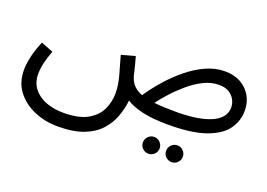

<svg xmlns="http://www.w3.org/2000/svg" viewBox="-90 -605 1486 1067"><g transform="rotate(20 653.0 -71.0)"><path d="M313 232Q238 232 173.5 204.5Q109 177 69.5 125.5Q30 74 30 1Q30 -35 40 -79Q50 -123 72 -176L144 -148Q128 -106 120 -71Q112 -36 112 -6Q112 45 139.5 80Q167 115 213.5 132.5Q260 150 316 150Q407 150 458.5 121Q510 92 531.5 46Q553 0 553 -49Q553 -98 538.5 -150.5Q524 -203 507 -262L588 -284Q604 -227 609.5 -201Q615 -175 621 -160Q640 -112 695 -92Q728 -141 771.5 -191Q815 -241 866 -282.5Q917 -324 972 -349Q1027 -374 1084 -374Q1139 -374 1178.5 -351.5Q1218 -329 1239.5 -291Q1261 -253 1261 -205Q1261 -146 1226.5 -96.5Q1192 -47 1110 -17Q1028 13 887 13Q791 13 730 -2Q669 -17 637 -39Q632 9 615 56.5Q598 104 562.5 144Q527 184 466.5 208Q406 232 313 232ZM1078 -292Q1033 -292 988.5 -270Q944 -248 903.5 -213.5Q863 -179 829.5 -142Q796 -105 774 -75Q801 -72 833.5 -70.5Q866 -69 905 -69Q1037 -69 1110.5 -101.5Q1184 -134 1184 -197Q1184 -219 1173 -240.5Q1162 -262 1139 -277Q1116 -292 1078 -292ZM976 202Q955 202 940.5 187.5Q926 173 926 153Q926 133 940.5 118Q955 103 976 103Q996 103 1010.5 118Q1025 133 1025 153Q1025 173 1010.5 187.5Q996 202 976 202ZM839 202Q818 202 803.5 187.5Q789 173 789 153Q789 133 803.5 118Q818 103 839 103Q859 103 873.5 118Q888 133 888 153Q888 173 873.5 187.5Q859 202 839 202Z"/></g></svg>

Font: TSCustom
Style: Regular
Weight: 400
Designer: Monotype Design Team
Foundry: Monotype Imaging Inc.
Version: Version 2.004; ttfautohint (v1.8.3) -l 8 -r 50 -G 200 -x 14 